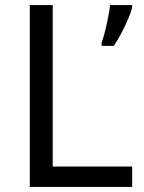

<svg xmlns="http://www.w3.org/2000/svg" viewBox="-20 -734 564 754"><path d="M97 0V-714H187V-80H499V0ZM499 -705Q495 -687 483.5 -660Q472 -633 457 -604.5Q442 -576 427 -554H379V-566Q386 -585 392.5 -611.5Q399 -638 404.5 -665.5Q410 -693 412 -714H499Z"/></svg>

Font: Noto Sans Chakma
Style: Regular
Weight: 400
Designer: Zachary Quinn Scheuren - Monotype Design Team
Foundry: Monotype Imaging Inc.
Version: Version 2.003; ttfautohint (v1.8.4.7-5d5b)